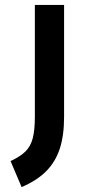

<svg xmlns="http://www.w3.org/2000/svg" viewBox="-20 -490 366 782"><path d="M68 272 23 166Q62 148 83.5 127Q105 106 113.5 72.5Q122 39 122 -14V-470H241V-14Q241 62 223.5 115.5Q206 169 168.5 207Q131 245 68 272Z"/></svg>

Font: Changa ExtraLight SemiBold
Style: Regular
Weight: 600
Version: Version 3.002; ttfautohint (v1.8.2)